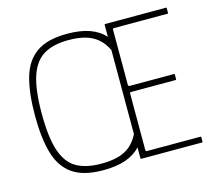

<svg xmlns="http://www.w3.org/2000/svg" viewBox="-98 -797 1042 926"><g transform="rotate(-15 423.0 -334.5)"><path d="M309 6Q210 6 155.5 -32.5Q101 -71 79.5 -146.5Q58 -222 58 -334Q58 -446 79.5 -522Q101 -598 155.5 -636.5Q210 -675 309 -675Q376 -675 421.5 -658.5Q467 -642 496 -610Q496 -625 496 -639.5Q496 -654 496 -669Q496 -673 499 -673Q575 -673 651 -673Q727 -673 803 -673Q805 -673 805.5 -672Q806 -671 806 -669Q806 -664 806 -658Q806 -652 806 -647Q806 -645 805.5 -644Q805 -643 803 -643Q736 -643 669 -643Q602 -643 535 -643Q531 -643 530 -641Q529 -639 529 -636Q529 -567 529 -498.5Q529 -430 529 -361Q529 -359 531 -356.5Q533 -354 536 -354Q592 -354 647.5 -354Q703 -354 758 -354Q760 -354 760.5 -353Q761 -352 761 -350Q761 -345 761 -339Q761 -333 761 -328Q761 -327 760.5 -325.5Q760 -324 758 -324Q703 -324 647 -324Q591 -324 535 -324Q531 -324 530 -322.5Q529 -321 529 -317Q529 -247 529 -177.5Q529 -108 529 -38Q529 -34 530 -31.5Q531 -29 536 -29Q603 -29 669.5 -29Q736 -29 803 -29Q805 -29 805.5 -28.5Q806 -28 806 -26Q806 -21 806 -15Q806 -9 806 -4Q806 -2 805.5 -1Q805 0 803 0Q727 0 651 0Q575 0 499 0Q496 0 496 -4Q496 -18 496 -31.5Q496 -45 496 -58Q467 -26 421 -10Q375 6 309 6ZM308 -27Q354 -27 389.5 -36Q425 -45 451.5 -66.5Q478 -88 496 -124V-544Q478 -581 451.5 -603Q425 -625 389.5 -634.5Q354 -644 308 -644Q233 -644 185.5 -616.5Q138 -589 115 -522Q92 -455 92 -334Q92 -214 115 -147Q138 -80 185.5 -53.5Q233 -27 308 -27Z"/></g></svg>

Font: Glory Thin Thin
Style: Regular
Weight: 250
Version: Version 1.011